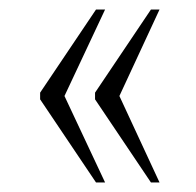

<svg xmlns="http://www.w3.org/2000/svg" viewBox="-20 -471 411 402"><path d="M296 -89H314L230 -270L314 -451H296L179 -277V-263ZM181 -89H200L115 -270L200 -451H181L64 -277V-263Z"/></svg>

Font: Noto Serif Lao ExtraCondensed ExtraLight
Style: Regular
Weight: 200
Width: 2
Designer: Monotype Design Team
Foundry: Monotype Imaging Inc.
Version: Version 2.003